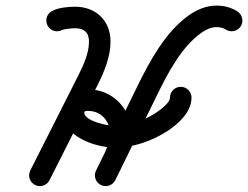

<svg xmlns="http://www.w3.org/2000/svg" viewBox="-20 -611 865 669"><path d="M196 -506.2C196 -506.2 196 -506.2 196 -506.2C203.1 -509.8 228.8 -512.6 241.5 -512.6C272.7 -512.6 290.1 -498.2 290.1 -466.1C290.1 -426.1 270.8 -383.6 253.1 -348.6C197.2 -238.1 141.4 -127.5 85.5 -16.9C76.2 1.6 83.6 24.1 102.1 33.5C120.6 42.8 143.1 35.4 152.5 16.9C152.5 16.9 152.5 16.9 152.5 16.9C208.3 -93.7 264.2 -204.3 320.1 -314.8C343.3 -360.9 365.1 -413.7 365.1 -466.1C365.1 -539.7 313.7 -587.6 241.5 -587.6C216.6 -587.6 184.4 -584.5 161.7 -572.9C143.3 -563.4 136 -540.8 145.5 -522.4C155 -503.9 177.6 -496.7 196 -506.2ZM818.2 -518.5C829.8 -535.6 825.3 -558.9 808.1 -570.6C786.5 -585.2 759.9 -591.5 734 -591.5C698.6 -591.5 665.4 -577.3 637 -557C557.1 -500 502.7 -400 460.5 -314.1C411.8 -214.9 363.2 -115.7 314.5 -16.5C305.4 2.1 313 24.5 331.6 33.7C350.2 42.8 372.7 35.1 381.8 16.5C430.5 -82.7 479.2 -181.8 527.9 -281C564 -354.7 611.7 -446.9 680.5 -495.9C696 -507 714.5 -516.5 734 -516.5C744.7 -516.5 757 -514.6 766.1 -508.5C783.2 -496.8 806.5 -501.3 818.2 -518.5ZM331.6 33.7C350.2 42.8 372.7 35.1 381.8 16.5C405.7 -32.2 438 -90.3 438 -146C438 -230.6 373.3 -299.5 287.7 -299.5C239.5 -299.5 198.7 -269.3 198.7 -218.3C198.7 -134.8 313.5 -96.7 380.6 -96.7C443.6 -96.7 508.9 -119.4 561.6 -153.3C601 -178.7 647.3 -220.1 647.3 -271C647.3 -291.7 630.5 -308.5 609.8 -308.5C589.1 -308.5 572.3 -291.7 572.3 -271C572.3 -271 572.3 -271 572.3 -271C572.3 -251.8 534.7 -225.2 520.9 -216.4C480.4 -190.3 429.2 -171.7 380.6 -171.7C360.4 -171.7 273.7 -188.4 273.7 -218.3C273.7 -225.1 281.6 -224.5 287.7 -224.5C332.2 -224.5 363 -189.3 363 -146C363 -104.4 332.3 -52.8 314.5 -16.5C305.4 2.1 313 24.6 331.6 33.7Z"/></svg>

Font: FRB American Cursive Extrabold
Style: Bold Italic
Weight: 800
Italic angle: -25°
Version: Version 2.0;Modular Font Editor K font №1